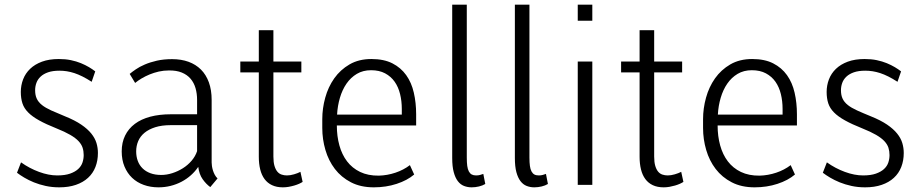

<svg xmlns="http://www.w3.org/2000/svg" viewBox="-20 -781 3892 811"><path d="M333.5 -126Q333.5 -142.6 328.9 -157Q324.2 -171.4 311.8 -184.8Q299.3 -198.2 276.6 -211.4Q253.9 -224.6 218.3 -238.8Q174.3 -256.3 145.3 -272.5Q116.2 -288.6 98.9 -306.2Q81.5 -323.7 74.7 -344.7Q67.9 -365.7 67.9 -392.6Q67.9 -420.4 77.6 -445.8Q87.4 -471.2 107.2 -490.2Q127 -509.3 157.2 -520.5Q187.5 -531.7 228.5 -531.7Q256.3 -531.7 279.5 -526.9Q302.7 -522 321.8 -514.2Q340.8 -506.3 356 -497.3Q371.1 -488.3 382.3 -479.5L367.2 -435.5Q346.7 -448.7 328.6 -457.8Q310.5 -466.8 294.2 -472.2Q277.8 -477.5 262.2 -480Q246.6 -482.4 231 -482.4Q202.6 -482.4 183.1 -475.6Q163.6 -468.8 151.4 -457.3Q139.2 -445.8 133.8 -430.9Q128.4 -416 128.4 -399.9Q128.4 -378.9 135.3 -364.3Q142.1 -349.6 157 -337.6Q171.9 -325.7 196 -314.7Q220.2 -303.7 254.9 -289.6Q296.4 -272.9 323.2 -254.6Q350.1 -236.3 365.7 -216.8Q381.3 -197.3 387.5 -176.8Q393.6 -156.2 393.6 -134.8Q393.6 -102.5 383.1 -75.7Q372.6 -48.8 351.8 -29.8Q331.1 -10.7 300.5 -0.2Q270 10.3 230.5 10.3Q199.7 10.3 172.9 4.4Q146 -1.5 123.3 -10.7Q100.6 -20 82.5 -30.8Q64.5 -41.5 51.8 -51.3L68.8 -95.2Q104.5 -69.8 145 -54.9Q185.5 -40 221.7 -40Q254.4 -40 275.9 -47.6Q297.4 -55.2 310.3 -67.1Q323.2 -79.1 328.4 -94.5Q333.5 -109.9 333.5 -126Z M661.1 -42Q684.1 -42 707.8 -49.6Q731.4 -57.1 752.4 -70.3Q773.4 -83.5 789.3 -102.1Q805.2 -120.6 812.5 -142.6V-252.4H701.7Q663.6 -252.4 636 -243.7Q608.4 -234.9 590.3 -220Q572.3 -205.1 563.7 -184.8Q555.2 -164.6 555.2 -141.6Q555.2 -119.6 562 -101.3Q568.8 -83 582.3 -69.8Q595.7 -56.6 615.5 -49.3Q635.3 -42 661.1 -42ZM868.2 9.3Q850.6 -3.4 835.9 -24.2Q821.3 -44.9 817.4 -76.2Q804.2 -56.6 786.4 -40.8Q768.6 -24.9 746.8 -13.4Q725.1 -2 700.4 4.2Q675.8 10.3 649.4 10.3Q615.7 10.3 587.2 0Q558.6 -10.3 538.1 -29.8Q517.6 -49.3 505.9 -77.4Q494.1 -105.5 494.1 -141.6Q494.1 -179.2 508.5 -208.5Q522.9 -237.8 549.6 -257.8Q576.2 -277.8 614.7 -288.1Q653.3 -298.3 701.7 -298.3H812.5V-358.9Q812.5 -385.7 805.9 -408.7Q799.3 -431.6 784.9 -448.5Q770.5 -465.3 747.8 -474.6Q725.1 -483.9 692.9 -483.4Q671.4 -483.4 650.9 -478.8Q630.4 -474.1 612.1 -466.6Q593.8 -459 578.1 -449.7Q562.5 -440.4 550.8 -430.7L527.8 -468.8Q537.6 -477.1 553.5 -488Q569.3 -499 591.6 -508.5Q613.8 -518.1 642.6 -524.7Q671.4 -531.2 707 -531.2Q745.6 -531.2 776.4 -520Q807.1 -508.8 828.9 -487.1Q850.6 -465.3 862.3 -433.1Q874 -400.9 874 -358.9V-94.7Q874 -88.9 875.2 -79.8Q876.5 -70.8 879.4 -61.3Q882.3 -51.8 887.2 -42.7Q892.1 -33.7 898.9 -27.3Z M1134.8 -653.3V-521H1252.9V-475.1H1134.8V-119.6Q1134.8 -95.7 1139.4 -80.3Q1144 -64.9 1151.6 -55.9Q1159.2 -46.9 1169.7 -43.5Q1180.2 -40 1191.9 -40Q1206.1 -40 1221.9 -44.7Q1237.8 -49.3 1249 -55.2L1258.3 -12.7Q1252.4 -8.8 1243.2 -4.6Q1233.9 -0.5 1222.9 2.7Q1211.9 5.9 1199.7 8.1Q1187.5 10.3 1174.8 10.3Q1148.4 10.3 1129.2 1.2Q1109.9 -7.8 1097.4 -24.7Q1085 -41.5 1079.1 -65.4Q1073.2 -89.4 1073.2 -119.1V-475.1H995.1V-521H1073.2V-653.3Z M1547.4 -484.4Q1513.2 -484.4 1487.3 -469Q1461.4 -453.6 1443.6 -427.7Q1425.8 -401.9 1415.8 -367.9Q1405.8 -334 1403.8 -296.9H1677.2V-320.8Q1677.2 -354 1669.9 -383.8Q1662.6 -413.6 1647 -435.8Q1631.3 -458 1606.7 -471.2Q1582 -484.4 1547.4 -484.4ZM1559.1 10.3Q1503.4 10.3 1462.4 -11Q1421.4 -32.2 1394.5 -67.4Q1367.7 -102.5 1354.5 -147.7Q1341.3 -192.9 1341.3 -240.2V-277.8Q1341.3 -323.2 1353.8 -368.4Q1366.2 -413.6 1391.8 -450Q1417.5 -486.3 1456.5 -509Q1495.6 -531.7 1548.8 -531.7Q1601.6 -531.7 1637.5 -513.4Q1673.3 -495.1 1695.8 -463.6Q1718.3 -432.1 1728 -389.4Q1737.8 -346.7 1737.8 -298.3V-251H1402.8Q1402.8 -205.6 1413.6 -166.7Q1424.3 -127.9 1446 -99.4Q1467.8 -70.8 1501.2 -54.7Q1534.7 -38.6 1580.1 -39.1Q1615.7 -40 1650.1 -51.5Q1684.6 -63 1711.4 -83.5L1729.5 -43.9Q1700.2 -19 1655.5 -4.4Q1610.8 10.3 1559.1 10.3Z M1890.1 -761.2H1951.7V-115.7Q1951.7 -94.7 1953.6 -80.3Q1955.6 -65.9 1960.4 -56.9Q1965.3 -47.9 1972.7 -43.9Q1980 -40 1991.2 -40Q2000.5 -40 2007.6 -42Q2014.6 -43.9 2021.5 -46.4L2029.8 -3.9Q2018.6 2.9 2003.2 6.6Q1987.8 10.3 1972.2 10.3Q1955.1 10.3 1939.9 4.4Q1924.8 -1.5 1913.8 -15.9Q1902.8 -30.3 1896.5 -54Q1890.1 -77.6 1890.1 -113.8Z M2154.8 -761.2H2216.3V-115.7Q2216.3 -94.7 2218.3 -80.3Q2220.2 -65.9 2225.1 -56.9Q2230 -47.9 2237.3 -43.9Q2244.6 -40 2255.9 -40Q2265.1 -40 2272.2 -42Q2279.3 -43.9 2286.1 -46.4L2294.4 -3.9Q2283.2 2.9 2267.8 6.6Q2252.4 10.3 2236.8 10.3Q2219.7 10.3 2204.6 4.4Q2189.5 -1.5 2178.5 -15.9Q2167.5 -30.3 2161.1 -54Q2154.8 -77.6 2154.8 -113.8Z M2481.9 -693.4H2420.4V-761.2H2481.9ZM2481.9 0H2420.4V-521H2481.9Z M2743.2 -653.3V-521H2861.3V-475.1H2743.2V-119.6Q2743.2 -95.7 2747.8 -80.3Q2752.4 -64.9 2760 -55.9Q2767.6 -46.9 2778.1 -43.5Q2788.6 -40 2800.3 -40Q2814.5 -40 2830.3 -44.7Q2846.2 -49.3 2857.4 -55.2L2866.7 -12.7Q2860.8 -8.8 2851.6 -4.6Q2842.3 -0.5 2831.3 2.7Q2820.3 5.9 2808.1 8.1Q2795.9 10.3 2783.2 10.3Q2756.8 10.3 2737.5 1.2Q2718.3 -7.8 2705.8 -24.7Q2693.4 -41.5 2687.5 -65.4Q2681.6 -89.4 2681.6 -119.1V-475.1H2603.5V-521H2681.6V-653.3Z M3155.8 -484.4Q3121.6 -484.4 3095.7 -469Q3069.8 -453.6 3052 -427.7Q3034.2 -401.9 3024.2 -367.9Q3014.2 -334 3012.2 -296.9H3285.6V-320.8Q3285.6 -354 3278.3 -383.8Q3271 -413.6 3255.4 -435.8Q3239.7 -458 3215.1 -471.2Q3190.4 -484.4 3155.8 -484.4ZM3167.5 10.3Q3111.8 10.3 3070.8 -11Q3029.8 -32.2 3002.9 -67.4Q2976.1 -102.5 2962.9 -147.7Q2949.7 -192.9 2949.7 -240.2V-277.8Q2949.7 -323.2 2962.2 -368.4Q2974.6 -413.6 3000.2 -450Q3025.9 -486.3 3064.9 -509Q3104 -531.7 3157.2 -531.7Q3210 -531.7 3245.8 -513.4Q3281.7 -495.1 3304.2 -463.6Q3326.7 -432.1 3336.4 -389.4Q3346.2 -346.7 3346.2 -298.3V-251H3011.2Q3011.2 -205.6 3022 -166.7Q3032.7 -127.9 3054.4 -99.4Q3076.2 -70.8 3109.6 -54.7Q3143.1 -38.6 3188.5 -39.1Q3224.1 -40 3258.5 -51.5Q3293 -63 3319.8 -83.5L3337.9 -43.9Q3308.6 -19 3263.9 -4.4Q3219.2 10.3 3167.5 10.3Z M3737.3 -126Q3737.3 -142.6 3732.7 -157Q3728 -171.4 3715.6 -184.8Q3703.1 -198.2 3680.4 -211.4Q3657.7 -224.6 3622.1 -238.8Q3578.1 -256.3 3549.1 -272.5Q3520 -288.6 3502.7 -306.2Q3485.4 -323.7 3478.5 -344.7Q3471.7 -365.7 3471.7 -392.6Q3471.7 -420.4 3481.4 -445.8Q3491.2 -471.2 3511 -490.2Q3530.8 -509.3 3561 -520.5Q3591.3 -531.7 3632.3 -531.7Q3660.2 -531.7 3683.3 -526.9Q3706.5 -522 3725.6 -514.2Q3744.6 -506.3 3759.8 -497.3Q3774.9 -488.3 3786.1 -479.5L3771 -435.5Q3750.5 -448.7 3732.4 -457.8Q3714.4 -466.8 3698 -472.2Q3681.6 -477.5 3666 -480Q3650.4 -482.4 3634.8 -482.4Q3606.4 -482.4 3586.9 -475.6Q3567.4 -468.8 3555.2 -457.3Q3543 -445.8 3537.6 -430.9Q3532.2 -416 3532.2 -399.9Q3532.2 -378.9 3539.1 -364.3Q3545.9 -349.6 3560.8 -337.6Q3575.7 -325.7 3599.9 -314.7Q3624 -303.7 3658.7 -289.6Q3700.2 -272.9 3727.1 -254.6Q3753.9 -236.3 3769.5 -216.8Q3785.2 -197.3 3791.3 -176.8Q3797.4 -156.2 3797.4 -134.8Q3797.4 -102.5 3786.9 -75.7Q3776.4 -48.8 3755.6 -29.8Q3734.9 -10.7 3704.3 -0.2Q3673.8 10.3 3634.3 10.3Q3603.5 10.3 3576.7 4.4Q3549.8 -1.5 3527.1 -10.7Q3504.4 -20 3486.3 -30.8Q3468.3 -41.5 3455.6 -51.3L3472.7 -95.2Q3508.3 -69.8 3548.8 -54.9Q3589.4 -40 3625.5 -40Q3658.2 -40 3679.7 -47.6Q3701.2 -55.2 3714.1 -67.1Q3727.1 -79.1 3732.2 -94.5Q3737.3 -109.9 3737.3 -126Z"/></svg>

Font: Ufes Sans Light
Style: Regular
Weight: 200
Designer: Ricardo Esteves & Thais Bronze
Foundry: ProDesignUfes - Ricardo Esteves, Thais Bronze (This is a derivative work, based on Roboto family, by Christian Robertson
Version: Version 2.0